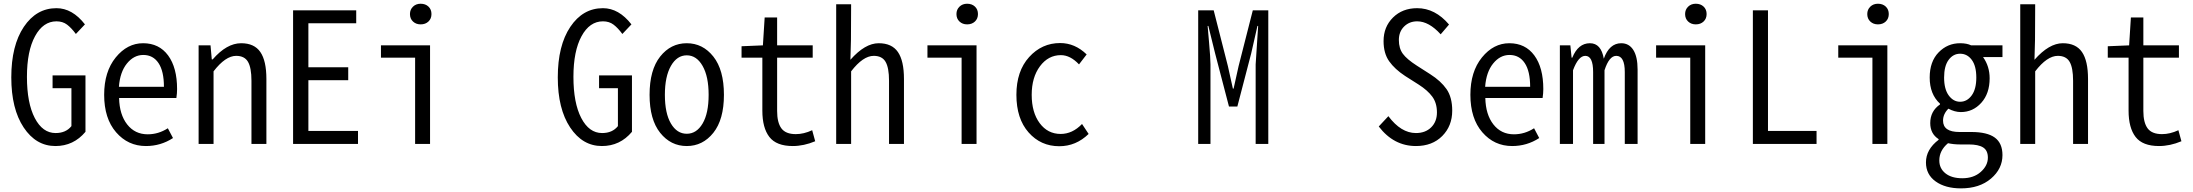

<svg xmlns="http://www.w3.org/2000/svg" viewBox="-20 -790 12040 1054"><path d="M284.2 11.7Q177.7 11.7 109.9 -90.3Q42 -192.4 42 -365.2Q42 -540 110.8 -642.6Q179.7 -745.1 290 -745.1Q377 -745.1 446.3 -656.2L396.5 -603.5Q372.1 -636.7 348.1 -654.8Q324.2 -672.9 290 -672.9Q216.8 -672.9 172.4 -591.3Q127.9 -509.8 127.9 -368.2Q127.9 -224.6 170.9 -142.1Q213.9 -59.6 285.2 -59.6Q341.8 -59.6 372.1 -97.7V-305.7H268.6V-376H449.2V-66.4Q383.8 11.7 284.2 11.7Z M781.2 11.7Q682.6 11.7 617.2 -64Q551.8 -139.6 551.8 -269.5Q551.8 -396.5 615.2 -474.6Q678.7 -552.7 765.6 -552.7Q853.5 -552.7 902.8 -485.8Q952.1 -418.9 952.1 -300.8Q952.1 -277.3 948.2 -252H633.8Q635.7 -161.1 678.2 -106.9Q720.7 -52.7 791 -52.7Q849.6 -52.7 901.4 -85.9L929.7 -32.2Q862.3 11.7 781.2 11.7ZM632.8 -313.5H879.9Q879.9 -399.4 850.1 -443.8Q820.3 -488.3 766.6 -488.3Q714.8 -488.3 676.8 -441.4Q638.7 -394.5 632.8 -313.5Z M1070.3 0V-541H1135.7L1142.6 -463.9H1147.5Q1224.6 -552.7 1303.7 -552.7Q1376 -552.7 1409.2 -504.4Q1442.4 -456.1 1442.4 -356.4V0H1360.4V-346.7Q1360.4 -418 1341.3 -450.7Q1322.3 -483.4 1276.4 -483.4Q1217.8 -483.4 1152.3 -398.4V0Z M1588.9 0V-733.4H1935.5V-662.1H1672.9V-420.9H1891.6V-349.6H1672.9V-71.3H1945.3V0Z M2258.8 0V-473.6H2071.3V-541H2340.8V0ZM2289.1 -656.2Q2263.7 -656.2 2247.1 -671.9Q2230.5 -687.5 2230.5 -712.9Q2230.5 -737.3 2247.1 -753.4Q2263.7 -769.5 2289.1 -769.5Q2315.4 -769.5 2332 -753.9Q2348.6 -738.3 2348.6 -712.9Q2348.6 -687.5 2332 -671.9Q2315.4 -656.2 2289.1 -656.2Z M3284.2 11.7Q3177.7 11.7 3109.9 -90.3Q3042 -192.4 3042 -365.2Q3042 -540 3110.8 -642.6Q3179.7 -745.1 3290 -745.1Q3377 -745.1 3446.3 -656.2L3396.5 -603.5Q3372.1 -636.7 3348.1 -654.8Q3324.2 -672.9 3290 -672.9Q3216.8 -672.9 3172.4 -591.3Q3127.9 -509.8 3127.9 -368.2Q3127.9 -224.6 3170.9 -142.1Q3213.9 -59.6 3285.2 -59.6Q3341.8 -59.6 3372.1 -97.7V-305.7H3268.6V-376H3449.2V-66.4Q3383.8 11.7 3284.2 11.7Z M3545.9 -269.5Q3545.9 -406.2 3604 -479.5Q3662.1 -552.7 3750 -552.7Q3837.9 -552.7 3896 -479.5Q3954.1 -406.2 3954.1 -269.5Q3954.1 -133.8 3896 -61Q3837.9 11.7 3750 11.7Q3662.1 11.7 3604 -61Q3545.9 -133.8 3545.9 -269.5ZM3870.1 -269.5Q3870.1 -370.1 3836.9 -428.2Q3803.7 -486.3 3750 -486.3Q3696.3 -486.3 3663.1 -428.2Q3629.9 -370.1 3629.9 -269.5Q3629.9 -168 3663.1 -111.8Q3696.3 -55.7 3750 -55.7Q3803.7 -55.7 3836.9 -111.8Q3870.1 -168 3870.1 -269.5Z M4332 11.7Q4242.2 11.7 4203.6 -38.1Q4165 -87.9 4165 -182.6V-473.6H4050.8V-536.1L4168 -541L4177.7 -694.3H4246.1V-541H4441.4V-473.6H4246.1V-180.7Q4246.1 -117.2 4269.5 -85.4Q4293 -53.7 4348.6 -53.7Q4392.6 -53.7 4438.5 -75.2L4455.1 -14.6Q4392.6 11.7 4332 11.7Z M4570.3 0V-766.6H4652.3L4651.4 -572.3L4648.4 -461.9Q4728.5 -552.7 4803.7 -552.7Q4876 -552.7 4909.2 -504.4Q4942.4 -456.1 4942.4 -356.4V0H4860.4V-346.7Q4860.4 -418 4841.3 -450.7Q4822.3 -483.4 4776.4 -483.4Q4717.8 -483.4 4652.3 -398.4V0Z M5258.8 0V-473.6H5071.3V-541H5340.8V0ZM5289.1 -656.2Q5263.7 -656.2 5247.1 -671.9Q5230.5 -687.5 5230.5 -712.9Q5230.5 -737.3 5247.1 -753.4Q5263.7 -769.5 5289.1 -769.5Q5315.4 -769.5 5332 -753.9Q5348.6 -738.3 5348.6 -712.9Q5348.6 -687.5 5332 -671.9Q5315.4 -656.2 5289.1 -656.2Z M5794.9 12.7Q5693.4 12.7 5626.5 -63Q5559.6 -138.7 5559.6 -269.5Q5559.6 -399.4 5629.4 -476.6Q5699.2 -553.7 5799.8 -553.7Q5880.9 -553.7 5945.3 -491.2L5903.3 -436.5Q5855.5 -487.3 5803.7 -487.3Q5734.4 -487.3 5689 -426.3Q5643.6 -365.2 5643.6 -269.5Q5643.6 -172.9 5687.5 -113.8Q5731.4 -54.7 5802.7 -54.7Q5867.2 -54.7 5919.9 -109.4L5956.1 -54.7Q5886.7 12.7 5794.9 12.7Z M6557.6 0V-733.4H6642.6L6720.7 -426.8L6748 -303.7H6752L6779.3 -426.8L6857.4 -733.4H6942.4V0H6873V-436.5Q6873 -449.2 6886.7 -647.5H6882.8L6848.6 -497.1L6772.5 -205.1H6726.6L6650.4 -497.1L6613.3 -647.5H6609.4Q6609.4 -644.5 6617.2 -557.6Q6625 -470.7 6625 -436.5V0Z M7752.9 11.7Q7630.9 11.7 7548.8 -95.7L7601.6 -152.3Q7670.9 -59.6 7752.9 -59.6Q7804.7 -59.6 7836.4 -90.8Q7868.2 -122.1 7868.2 -172.9Q7868.2 -224.6 7842.8 -259.3Q7817.4 -293.9 7768.6 -325.2L7693.4 -373Q7636.7 -410.2 7606 -453.6Q7575.2 -497.1 7575.2 -564.5Q7575.2 -642.6 7627 -693.8Q7678.7 -745.1 7759.8 -745.1Q7858.4 -745.1 7934.6 -655.3L7888.7 -601.6Q7824.2 -672.9 7759.8 -672.9Q7716.8 -672.9 7688 -644.5Q7659.2 -616.2 7659.2 -570.3Q7659.2 -524.4 7681.2 -494.6Q7703.1 -464.8 7757.8 -429.7L7831.1 -382.8Q7889.6 -345.7 7920.9 -300.8Q7952.1 -255.9 7952.1 -182.6Q7952.1 -98.6 7897.5 -43.5Q7842.8 11.7 7752.9 11.7Z M8281.2 11.7Q8182.6 11.7 8117.2 -64Q8051.8 -139.6 8051.8 -269.5Q8051.8 -396.5 8115.2 -474.6Q8178.7 -552.7 8265.6 -552.7Q8353.5 -552.7 8402.8 -485.8Q8452.1 -418.9 8452.1 -300.8Q8452.1 -277.3 8448.2 -252H8133.8Q8135.7 -161.1 8178.2 -106.9Q8220.7 -52.7 8291 -52.7Q8349.6 -52.7 8401.4 -85.9L8429.7 -32.2Q8362.3 11.7 8281.2 11.7ZM8132.8 -313.5H8379.9Q8379.9 -399.4 8350.1 -443.8Q8320.3 -488.3 8266.6 -488.3Q8214.8 -488.3 8176.8 -441.4Q8138.7 -394.5 8132.8 -313.5Z M8543 0V-541H8600.6L8607.4 -473.6H8611.3Q8643.6 -552.7 8708 -552.7Q8769.5 -552.7 8784.2 -467.8Q8814.5 -552.7 8879.9 -552.7Q8922.9 -552.7 8946.3 -515.6Q8969.7 -478.5 8969.7 -408.2V0H8899.4V-394.5Q8899.4 -483.4 8852.5 -483.4Q8813.5 -483.4 8788.1 -404.3V0H8725.6V-394.5Q8725.6 -483.4 8682.6 -483.4Q8644.5 -483.4 8615.2 -404.3V0Z M9258.8 0V-473.6H9071.3V-541H9340.8V0ZM9289.1 -656.2Q9263.7 -656.2 9247.1 -671.9Q9230.5 -687.5 9230.5 -712.9Q9230.5 -737.3 9247.1 -753.4Q9263.7 -769.5 9289.1 -769.5Q9315.4 -769.5 9332 -753.9Q9348.6 -738.3 9348.6 -712.9Q9348.6 -687.5 9332 -671.9Q9315.4 -656.2 9289.1 -656.2Z M9602.5 0V-733.4H9685.5V-71.3H9952.1V0Z M10258.8 0V-473.6H10071.3V-541H10340.8V0ZM10289.1 -656.2Q10263.7 -656.2 10247.1 -671.9Q10230.5 -687.5 10230.5 -712.9Q10230.5 -737.3 10247.1 -753.4Q10263.7 -769.5 10289.1 -769.5Q10315.4 -769.5 10332 -753.9Q10348.6 -738.3 10348.6 -712.9Q10348.6 -687.5 10332 -671.9Q10315.4 -656.2 10289.1 -656.2Z M10745.1 244.1Q10659.2 244.1 10606 206.1Q10552.7 168 10552.7 101.6Q10552.7 30.3 10622.1 -22.5V-26.4Q10576.2 -55.7 10576.2 -114.3Q10576.2 -179.7 10629.9 -216.8V-220.7Q10573.2 -272.5 10573.2 -364.3Q10573.2 -452.1 10622.1 -502.4Q10670.9 -552.7 10740.2 -552.7Q10777.3 -552.7 10800.8 -541H10972.7V-476.6H10866.2Q10902.3 -425.8 10902.3 -360.4Q10902.3 -276.4 10856.4 -225.6Q10810.5 -174.8 10744.1 -174.8Q10710.9 -174.8 10675.8 -193.4Q10646.5 -164.1 10646.5 -127.9Q10646.5 -65.4 10736.3 -65.4H10801.8Q10888.7 -65.4 10930.7 -34.7Q10972.7 -3.9 10972.7 61.5Q10972.7 136.7 10909.7 190.4Q10846.7 244.1 10745.1 244.1ZM10740.2 -231.4Q10778.3 -231.4 10803.7 -266.1Q10829.1 -300.8 10829.1 -364.3Q10829.1 -427.7 10804.2 -461.4Q10779.3 -495.1 10740.2 -495.1Q10702.1 -495.1 10677.2 -461.4Q10652.3 -427.7 10652.3 -364.3Q10652.3 -300.8 10677.7 -266.1Q10703.1 -231.4 10740.2 -231.4ZM10752 188.5Q10814.5 188.5 10853.5 153.8Q10892.6 119.1 10892.6 75.2Q10892.6 36.1 10866.7 19.5Q10840.8 2.9 10787.1 2.9H10738.3Q10705.1 2.9 10673.8 -3.9Q10626 36.1 10626 90.8Q10626 134.8 10659.7 161.6Q10693.4 188.5 10752 188.5Z M11070.3 0V-766.6H11152.3L11151.4 -572.3L11148.4 -461.9Q11228.5 -552.7 11303.7 -552.7Q11376 -552.7 11409.2 -504.4Q11442.4 -456.1 11442.4 -356.4V0H11360.4V-346.7Q11360.4 -418 11341.3 -450.7Q11322.3 -483.4 11276.4 -483.4Q11217.8 -483.4 11152.3 -398.4V0Z M11832 11.7Q11742.2 11.7 11703.6 -38.1Q11665 -87.9 11665 -182.6V-473.6H11550.8V-536.1L11668 -541L11677.7 -694.3H11746.1V-541H11941.4V-473.6H11746.1V-180.7Q11746.1 -117.2 11769.5 -85.4Q11793 -53.7 11848.6 -53.7Q11892.6 -53.7 11938.5 -75.2L11955.1 -14.6Q11892.6 11.7 11832 11.7Z"/></svg>

Font: GenEi Gothic M SemiLight
Style: Regular
Weight: 350
Designer: o_tamon (Modified); [Source Han Sans]
Ryoko NISHIZUKA  (kana & ideographs); Paul D. Hunt (Latin, Greek & Cyrillic); Wenl
Version: Version 1.1a;Original Version 1.004